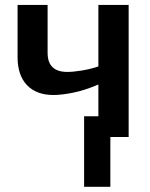

<svg xmlns="http://www.w3.org/2000/svg" viewBox="-20 -548 601 768"><path d="M170.4 -528.3V-336.9Q170.4 -260.3 249 -260.3Q272.5 -260.3 307.1 -265.9Q341.8 -271.5 373.5 -282.2V-528.3H494.6V0H421.4V199.2H316.4V-83H373.5V-210Q320.3 -187 273.4 -177.5Q226.6 -168 193.8 -168Q125.5 -168 87.9 -207.5Q50.3 -247.1 50.3 -318.8V-528.3Z"/></svg>

Font: Arimo SemiBold
Style: Regular
Weight: 600
Designer: Steve Matteson
Foundry: Monotype Imaging Inc.
Version: Version 1.33